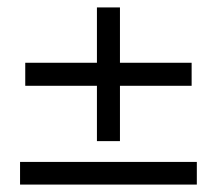

<svg xmlns="http://www.w3.org/2000/svg" viewBox="-20 -524 584 517"><path d="M241 -293H48V-355H241V-504H303V-355H496V-293H303V-144H241ZM34 -88H510V-27H34Z"/></svg>

Font: Minipax
Style: Bold
Weight: 500
Designer: Raphaël Ronot, Igor Stepanchenko (Cyrillic)
Foundry: steppetype
Version: Version 1.002